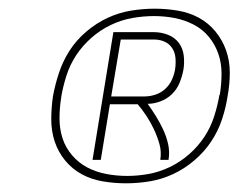

<svg xmlns="http://www.w3.org/2000/svg" viewBox="-20 -882 549 442"><path d="M193 -514 241 -808H334Q351 -808 366.5 -802Q382 -796 391.5 -783.5Q401 -771 403 -754Q405 -737 402 -720Q399 -705 393 -690.5Q387 -676 375.5 -665Q364 -654 349 -648.5Q334 -643 320 -643Q330 -629 339 -614.5Q348 -600 355.5 -584Q363 -568 367 -550.5Q371 -533 368 -514H349Q352 -533 347 -550.5Q342 -568 334.5 -584Q327 -600 317.5 -614.5Q308 -629 297 -642H233L212 -514ZM236 -660H313Q325 -660 337.5 -664Q350 -668 360 -677Q370 -686 375.5 -698Q381 -710 383 -722Q385 -735 384 -748Q383 -761 376.5 -771Q370 -781 359 -786Q348 -791 335 -791H258ZM270 -460Q243 -460 216.5 -464.5Q190 -469 168 -481Q146 -493 130 -512.5Q114 -532 106 -556Q98 -580 98 -607Q98 -634 102 -661Q107 -688 116 -715Q125 -742 140.5 -766Q156 -790 179 -809.5Q202 -829 228 -841Q254 -853 281.5 -857.5Q309 -862 336 -862Q363 -862 389.5 -857.5Q416 -853 438 -841Q460 -829 476 -809.5Q492 -790 500.5 -766Q509 -742 509 -715Q509 -688 504 -661Q500 -634 491 -607Q482 -580 466 -556Q450 -532 427 -512.5Q404 -493 378 -481Q352 -469 324.5 -464.5Q297 -460 270 -460ZM273 -477Q297 -477 322 -481.5Q347 -486 371 -497.5Q395 -509 415.5 -527Q436 -545 450.5 -567Q465 -589 473 -614Q481 -639 485 -663L486 -664Q490 -688 490 -712.5Q490 -737 482.5 -758.5Q475 -780 460.5 -797.5Q446 -815 425.5 -825.5Q405 -836 382 -840.5Q359 -845 334 -845Q310 -845 284.5 -840.5Q259 -836 235 -824.5Q211 -813 190.5 -795Q170 -777 155.5 -755Q141 -733 133 -708Q125 -683 121 -659V-658Q117 -634 117 -609.5Q117 -585 124 -563.5Q131 -542 146 -524.5Q161 -507 181 -496.5Q201 -486 224.5 -481.5Q248 -477 273 -477Z"/></svg>

Font: Iosevka Term Curly Th Obl
Style: Regular
Weight: 100
Italic angle: -9°
Designer: Belleve Invis
Foundry: Belleve Invis
Version: Version 32.3.0